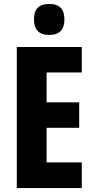

<svg xmlns="http://www.w3.org/2000/svg" viewBox="-20 -1003 479 972"><path d="M229 -983C176 -983 152 -957 152 -904C152 -853 178 -826 229 -826C281 -826 306 -853 306 -904C306 -956 283 -983 229 -983ZM394 -51V-181H216V-356H381V-485H216V-636H394V-765H65V-51Z"/></svg>

Font: Noto Sans Tamil UI ExtraCondensed ExtraBold
Style: Regular
Weight: 800
Width: 2
Designer: Jelle Bosma - Monotype Design Team
Foundry: Monotype Imaging Inc.
Version: Version 2.004